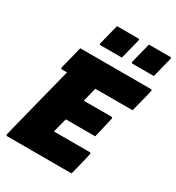

<svg xmlns="http://www.w3.org/2000/svg" viewBox="-216 -1063 1092 1192"><g transform="rotate(30 329.5 -466.5)"><path d="M21 0Q11 0 13 -11Q45 -140 78 -270Q111 -400 144 -529H108Q103 -529 101 -532.5Q99 -536 100 -540Q111 -584 120.5 -620.5Q130 -657 140 -700H646Q651 -700 653.5 -696.5Q656 -693 654 -689Q644 -646 634.5 -609.5Q625 -573 614 -529H347Q342 -510 338 -494Q334 -478 330 -461.5Q326 -445 322 -429H520Q525 -429 527 -425.5Q529 -422 528 -418Q521 -387 511.5 -347.5Q502 -308 494 -273H283Q276 -247 269.5 -221.5Q263 -196 257 -171H512Q517 -171 520 -168Q523 -165 521 -160Q513 -124 503 -82.5Q493 -41 482 0ZM269 -933H421Q432 -933 429 -922L393 -779H241Q230 -779 233 -790ZM498 -933H650Q661 -933 658 -922L622 -779H470Q459 -779 462 -790Z"/></g></svg>

Font: Recursive Mn Lnr St Blk
Style: Italic
Weight: 900
Italic angle: -15°
Monospace: yes
Version: Version 1.079;hotconv 1.0.112;makeotfexe 2.5.65598; ttfautoh